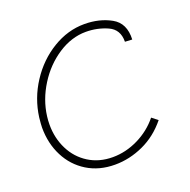

<svg xmlns="http://www.w3.org/2000/svg" viewBox="-129 -835 972 981"><g transform="rotate(-20 357.5 -344.5)"><path d="M47 -285Q47 -301 51 -339Q64 -439 119.5 -524Q175 -609 257.5 -659Q340 -709 430 -709Q512 -709 575 -674Q638 -639 634 -551L595 -553Q596 -620 541 -644.5Q486 -669 424 -669Q346 -669 273 -621.5Q200 -574 151 -496Q102 -418 91 -332Q88 -310 88 -286Q88 -213 118.5 -152Q149 -91 205.5 -55.5Q262 -20 336 -20Q407 -20 474.5 -53Q542 -86 588 -143L620 -118Q564 -49 488.5 -14.5Q413 20 334 20Q248 20 183 -20Q118 -60 82.5 -129.5Q47 -199 47 -285Z"/></g></svg>

Font: Bellota Text Light
Style: Italic
Weight: 300
Italic angle: -7.5°
Designer: Kemie Guaida
Foundry: Kemie Guaida
Version: Version 4.001